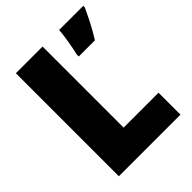

<svg xmlns="http://www.w3.org/2000/svg" viewBox="-202 -828 941 941"><g transform="rotate(-45 268.5 -357.0)"><path d="M70 0H497V-152H255V-714H70ZM537 -703V-714H370C367 -672 355 -605 346 -568V-554H458C492 -608 513 -652 537 -703Z"/></g></svg>

Font: Noto Sans Devanagari UI SemiCondensed Black
Style: Regular
Weight: 900
Width: 4
Designer: Jelle Bosma - Monotype Design Team
Foundry: Monotype Imaging Inc.
Version: Version 2.004